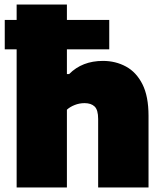

<svg xmlns="http://www.w3.org/2000/svg" viewBox="-20 -828 726 848"><path d="M53.5 0V-610H1V-740H53.5V-808H275.5V-740H462.5V-610H275.5V-501H285.5Q343 -559 434.5 -559Q490.5 -559 536.2 -534.2Q582 -509.5 609 -456.2Q636 -403 636 -316.5V0H413.5V-302.5Q413.5 -342.5 398 -357.5Q382.5 -372.5 353.5 -372.5Q330.5 -372.5 309.8 -364.2Q289 -356 275.5 -343.5V0Z"/></svg>

Font: Encode Sans SmExp Black
Style: Regular
Weight: 900
Width: 6
Designer: Multiple Designers
Foundry: Impallari Type
Version: Version 3.002; ttfautohint (v1.8.3) -l 8 -r 50 -G 200 -x 14 